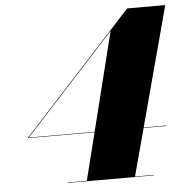

<svg xmlns="http://www.w3.org/2000/svg" viewBox="-53 -802 832 854"><g transform="rotate(-5 363.0 -375.0)"><path d="M600 -2H515.5L572.5 -214H675V-216H573L716 -750H546L55 -214H353.5L300.5 -2H215V0H600ZM60 -216 464 -657 354 -216Z"/></g></svg>

Font: Bodoni* 96pt Fatface
Style: Italic
Weight: 900
Italic angle: -13°
Version: Version 2.3